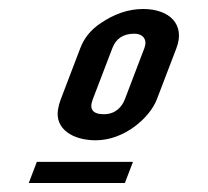

<svg xmlns="http://www.w3.org/2000/svg" viewBox="-20 -700 462 427"><path d="M44 -293H257.7L275.7 -340H61.9ZM201.8 -647C181.4 -633 167 -615 158.6 -593L115.1 -479C112.3 -471.7 110.2 -464.2 109 -456.5C101.8 -413.3 141.9 -388 192.8 -388C257.5 -388 313.6 -439.1 328.8 -479L372.4 -593C392.2 -644.9 357.9 -680 298.1 -680C265.6 -680 233.5 -669 201.8 -647ZM278.4 -625C299.2 -625 308 -611 301.1 -593L257.6 -479C251.4 -462.8 237.2 -446 211.2 -446C186.2 -446 177.9 -457 186.3 -479L229.9 -593C238 -614.3 254.2 -625 278.4 -625Z"/></svg>

Font: Din Kursivschrift
Style: Breit
Weight: 400
Version: Version 1.089